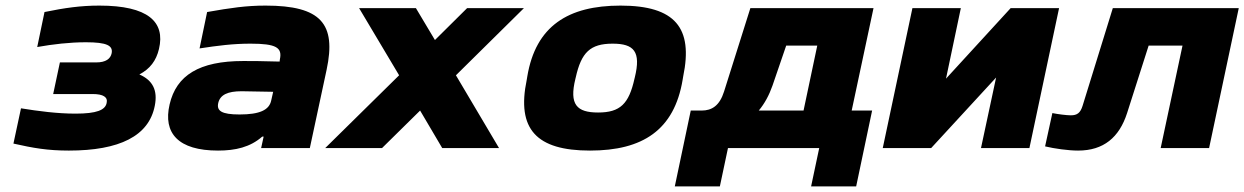

<svg xmlns="http://www.w3.org/2000/svg" viewBox="-20 -529 4446 686"><path d="M324 -306H194L170 -193H311C349 -193 366 -182 361 -161C356 -136 326 -123 250 -123C184 -123 117 -132 55 -142L28 -16C99 0 150 9 226 9C407 9 512 -43 533 -151C544 -206 526 -242 478 -263C516 -283 538 -312 548 -354C571 -451 509 -509 335 -509C269 -509 212 -501 139 -486L113 -361C169 -371 229 -378 287 -378C362 -378 384 -366 379 -339C375 -319 358 -306 324 -306Z M929 -509C860 -509 805 -501 720 -486L693 -356C758 -366 813 -373 875 -373C967 -373 989 -359 980 -317L979 -309C918 -311 873 -311 849 -311C692 -311 610 -260 586 -156C562 -53 617 9 759 9C821 9 874 -3 917 -41H922L913 0H1087L1147 -280C1182 -444 1127 -509 929 -509ZM760 -162C767 -190 793 -203 843 -203C861 -203 913 -202 956 -201L949 -170C942 -136 908 -120 836 -120C771 -120 753 -133 760 -162Z M1263 -500 1406 -260 1142 0H1345L1481 -134L1560 0H1763L1609 -260L1852 -500H1649L1534 -386L1466 -500Z M1864 -256 1862 -244C1825 -67 1897 9 2088 9C2276 9 2389 -64 2419 -244L2421 -256C2457 -429 2393 -509 2197 -509C2010 -509 1894 -436 1864 -256ZM2036 -248 2037 -252C2057 -342 2089 -373 2169 -373C2245 -373 2271 -345 2248 -252L2247 -248C2227 -158 2196 -127 2117 -127C2041 -127 2013 -155 2036 -248Z M2487 -134H2448L2391 137H2552L2581 0H2907L2878 137H3039L3096 -134H3023L3101 -500H2661L2567 -202C2551 -151 2523 -134 2487 -134ZM2691 -134C2712 -159 2728 -189 2740 -223L2789 -366H2900L2851 -134Z M3134 0H3307L3539 -252L3485 0H3658L3764 -500H3591L3360 -248L3413 -500H3240Z M4007 -125 4084 -366H4205L4127 0H4300L4406 -500H3956L3848 -151C3840 -125 3828 -117 3806 -117C3791 -117 3759 -121 3740 -125L3714 -6C3747 2 3797 9 3832 9C3923 9 3979 -38 4007 -125Z"/></svg>

Font: LT Wave Black
Style: Italic
Weight: 900
Designer: Daniel Lyons
Version: Version 2.5 (Glyphs App)